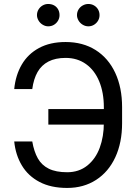

<svg xmlns="http://www.w3.org/2000/svg" viewBox="-20 -926 678 956"><path d="M512.7 -305.7H220.7V-382.8H512.7ZM314.5 -68.4Q373 -68.4 414.6 -101.6Q456.1 -134.8 476.6 -190.4Q497.1 -246.1 497.1 -314.5V-391.6Q497.1 -464.8 474.1 -520.5Q451.2 -576.2 408.2 -606.9Q365.2 -637.7 306.6 -637.7Q255.9 -637.7 221.2 -619.6Q186.5 -601.6 167 -567.4Q147.5 -533.2 140.6 -482.4H50.8Q57.6 -551.8 88.4 -604.5Q119.1 -657.2 174.3 -687Q229.5 -716.8 306.6 -716.8Q392.6 -716.8 456.1 -676.8Q519.5 -636.7 553.7 -563.5Q587.9 -490.2 587.9 -392.6V-312.5Q587.9 -215.8 554.2 -143.1Q520.5 -70.3 458.5 -30.3Q396.5 9.8 314.5 9.8Q233.4 9.8 176.8 -20Q120.1 -49.8 88.9 -102.1Q57.6 -154.3 50.8 -221.7H140.6Q149.4 -170.9 168.5 -137.2Q187.5 -103.5 223.1 -85.9Q258.8 -68.4 314.5 -68.4ZM164.1 -850.6Q164.1 -866.2 171.9 -878.9Q179.7 -891.6 192.4 -898.9Q205.1 -906.2 219.7 -906.2Q236.3 -906.2 249 -899.4Q261.7 -892.6 269 -879.9Q276.4 -867.2 276.4 -850.6Q276.4 -835.9 269 -823.2Q261.7 -810.5 249 -802.7Q236.3 -794.9 219.7 -794.9Q206.1 -794.9 192.9 -802.7Q179.7 -810.5 171.9 -823.7Q164.1 -836.9 164.1 -850.6ZM363.3 -850.6Q363.3 -866.2 371.1 -878.9Q378.9 -891.6 392.1 -898.9Q405.3 -906.2 419.9 -906.2Q435.5 -906.2 448.2 -898.9Q460.9 -891.6 468.3 -878.9Q475.6 -866.2 475.6 -850.6Q475.6 -835.9 468.3 -823.2Q460.9 -810.5 448.2 -802.7Q435.5 -794.9 419.9 -794.9Q405.3 -794.9 392.1 -802.7Q378.9 -810.5 371.1 -823.7Q363.3 -836.9 363.3 -850.6Z"/></svg>

Font: Pretendard JP Variable
Style: Regular
Weight: 400
Designer: Base glyphs from Inter by Rasmus Andersson; Hangul glyphs from Noto Sans CJK(Source Han Sans) by Jang Soo-young and Kang
Foundry: Kil Hyung-jin
Version: Version 1.307;Glyphs 3.2 (3192)